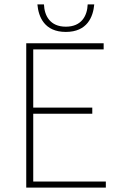

<svg xmlns="http://www.w3.org/2000/svg" viewBox="-20 -858 550 878"><path d="M100 0H464V-28H132V-338H402V-366H132V-632H454V-660H100ZM281 -712C379 -712 406 -781 411 -838H381C379 -786 353 -736 281 -736C209 -736 183 -786 181 -838H151C156 -781 183 -712 281 -712Z"/></svg>

Font: Source Sans Pro ExtraLight
Style: Regular
Weight: 200
Designer: Paul D. Hunt
Foundry: Adobe Systems Incorporated
Version: Version 3.006;hotconv 1.0.111;makeotfexe 2.5.65597